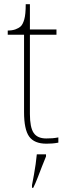

<svg xmlns="http://www.w3.org/2000/svg" viewBox="-20 -677 326 918"><path d="M202 10Q144 10 119.5 -24Q95 -58 95 -141V-511H17V-531Q38 -531 53.5 -536.5Q69 -542 79 -551Q89 -560 96 -584Q103 -608 103 -657H123V-536H250V-511H123V-132Q123 -68 141 -41.5Q159 -15 201 -15Q218 -15 230.5 -16Q243 -17 259 -20V5Q243 8 229.5 9Q216 10 202 10ZM133 208Q138 183 142.5 157.5Q147 132 150.5 107.5Q154 83 156 61H200V71Q191 92 180.5 119.5Q170 147 159.5 174Q149 201 139 221H133Z"/></svg>

Font: Noto Serif Ethiopic Thin
Style: Regular
Weight: 250
Version: Version 2.102